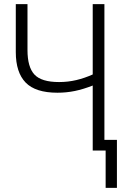

<svg xmlns="http://www.w3.org/2000/svg" viewBox="-20 -734 603 936"><path d="M432 0V-317Q386 -299 345 -290.5Q304 -282 260 -282Q153 -282 105 -331.5Q57 -381 57 -480V-714H114V-490Q114 -407 148 -370.5Q182 -334 268 -334Q311 -334 351.5 -343.5Q392 -353 432 -371V-714H489V-52H550V182H495V0Z"/></svg>

Font: Noto Sans Mono SemiCondensed Light
Style: Regular
Weight: 300
Width: 4
Designer: Monotype Design Team
Foundry: Monotype Imaging Inc.
Version: Version 2.014; ttfautohint (v1.8.4.7-5d5b)